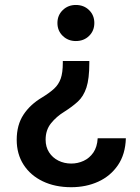

<svg xmlns="http://www.w3.org/2000/svg" viewBox="-20 -574 574 785"><path d="M345.2 -324.7V-316.4Q345.2 -252 333.3 -215.8Q321.3 -179.7 298.3 -158.7Q275.4 -137.7 243.7 -117.7Q210.9 -97.7 188.7 -70.1Q166.5 -42.5 166.5 -2.9Q166.5 26.9 180.7 48.8Q194.8 70.8 218.8 82.8Q242.7 94.7 271.5 94.7Q297.9 94.7 321.8 83.7Q345.7 72.8 361.6 49.8Q377.4 26.9 379.4 -8.8H494.6Q492.7 56.6 462.2 101.3Q431.6 146 381.8 168.7Q332 191.4 271 191.4Q205.1 191.4 154.8 167.2Q104.5 143.1 76.4 99.4Q48.3 55.7 48.3 -2.4Q48.3 -63 75.9 -105Q103.5 -147 152.3 -175.8Q182.6 -194.3 201.2 -211.4Q219.7 -228.5 228.3 -252.7Q236.8 -276.9 236.8 -316.4V-324.7ZM290 -553.7Q322.8 -553.7 344.2 -532.7Q365.7 -511.7 365.7 -480Q365.7 -448.2 344.2 -427.2Q322.8 -406.2 290 -406.2Q258.3 -406.2 236.6 -427.2Q214.8 -448.2 214.8 -480Q214.8 -511.7 236.6 -532.7Q258.3 -553.7 290 -553.7Z"/></svg>

Font: Inter
Style: 540
Weight: 540
Designer: Rasmus Andersson
Foundry: rsms
Version: Version 4.001;git-66647c0bb